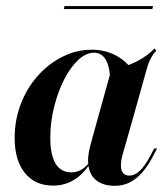

<svg xmlns="http://www.w3.org/2000/svg" viewBox="-20 -589 542 621"><path d="M151.6 11.3Q93.5 11.3 60.5 -29.4Q27.4 -70.2 27.4 -142.7Q27.4 -200.8 47.2 -252.4Q66.9 -304 101.6 -343.1Q136.3 -382.3 181.5 -405.2Q226.6 -428.2 276.6 -428.2Q316.9 -428.2 350 -412.1Q383.1 -396 408.1 -363.7L336.3 -328.2Q335.5 -372.6 322.2 -395.6Q308.9 -418.5 283.9 -418.5Q258.1 -418.5 232.7 -394.8Q207.3 -371 187.1 -331Q166.9 -291.1 154.8 -242.3Q142.7 -193.5 142.7 -143.5Q142.7 -87.1 160.1 -59.3Q177.4 -31.5 210.5 -31.5Q228.2 -31.5 243.5 -40.3Q258.9 -49.2 271 -66.9L273.4 -63.7Q250.8 -26.6 220.2 -7.7Q189.5 11.3 151.6 11.3ZM296.8 -208.1 339.5 -361.3Q385.5 -371.8 421.4 -389.9Q457.3 -408.1 479.8 -432.3L485.5 -425Q478.2 -417.7 473 -409.3Q467.7 -400.8 462.9 -389.9Q458.1 -379 454 -363.7L410.5 -208.1ZM375.8 -86.3Q367.7 -55.6 373.4 -38.3Q379 -21 398.4 -21Q415.3 -21 431.5 -35.9Q447.6 -50.8 463.7 -80.6L479 -108.9H487.9L470.2 -75Q456.5 -50 439.1 -30.2Q421.8 -10.5 400 0.8Q378.2 12.1 349.2 12.1Q314.5 11.3 293.1 -4.4Q271.8 -20.2 266.5 -50Q261.3 -79.8 272.6 -120.2L296.8 -208.1H410.5ZM186.3 -559.7 188.7 -569.4H475L472.6 -559.7Z"/></svg>

Font: Playfair 144pt
Style: Bold Italic
Weight: 700
Italic angle: -15.6°
Designer: Claus Eggers Sørensen
Foundry: Claus Eggers Sørensen
Version: Version 2.203